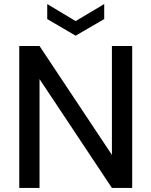

<svg xmlns="http://www.w3.org/2000/svg" viewBox="-20 -927 747 947"><path d="M75 0V-700H175L532 -163V-700H632V0H532L175 -537V0ZM353 -751 213 -833V-907L353 -823L494 -907V-833Z"/></svg>

Font: DM Sans 11pt Medium
Style: Regular
Weight: 500
Version: Version 4.004;gftools[0.9.30]